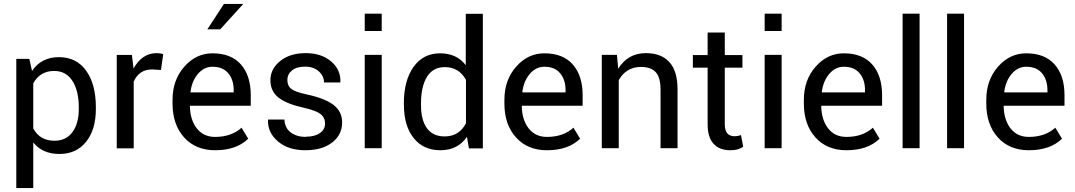

<svg xmlns="http://www.w3.org/2000/svg" viewBox="-20 -755 5477 978"><path d="M468.3 -208.5V-199.2Q468.3 -95.2 418.7 -33Q369.1 29.3 282.7 29.3Q196.3 29.3 149.4 -29.3V203.1H63V-455.1H129.4L143.1 -393.6Q190.4 -463.9 280 -463.9Q369.6 -463.9 418.9 -394.8Q468.3 -325.7 468.3 -208.5ZM381.3 -199.2V-208.5Q381.3 -292.5 348.9 -343Q316.4 -393.6 255.9 -393.6Q184.1 -393.6 149.4 -330.6V-100.6Q183.6 -38.1 256.8 -38.1Q316.9 -38.1 349.1 -82Q381.3 -126 381.3 -199.2Z M661.1 0.5H574.7V-475.1H651.9L660.2 -405.8Q703.6 -484.4 778.3 -484.4Q795.9 -484.4 811.5 -479.5L799.8 -398.4L755.4 -401.4Q688.5 -401.4 661.1 -339.4Z M1170.4 -295.4Q1170.4 -349.1 1142.6 -382.1Q1114.7 -415 1062.5 -415Q1019.5 -415 988.5 -378.9Q957.5 -342.8 950.2 -286.6L951.2 -284.2H1170.4ZM1075.7 10.3Q976.6 10.3 917.7 -55.2Q858.9 -120.6 858.9 -227.5V-247.1Q858.9 -347.2 918.7 -415.3Q978.5 -483.4 1062.5 -483.4Q1157.2 -483.4 1207.3 -426.5Q1257.3 -369.6 1257.3 -270.5V-216.3H948.7L947.3 -214.4Q948.7 -144 982.7 -100.8Q1016.6 -57.6 1075.7 -57.6Q1158.7 -57.6 1210.4 -104.5L1244.6 -48.3H1244.1Q1184.6 10.3 1075.7 10.3ZM1036.1 -605.5 1120.6 -734.9H1219.2L1101.6 -605.5Z M1531.7 -205.1Q1441.9 -224.6 1399.7 -257.1Q1357.4 -289.6 1357.4 -346.7Q1357.4 -403.8 1407.2 -444.1Q1457 -484.4 1537.1 -484.4Q1617.2 -484.4 1666.7 -442.1Q1716.3 -399.9 1713.9 -337.4L1712.9 -335H1630.4Q1630.4 -367.7 1603.8 -391.6Q1577.1 -415.5 1533.9 -415.5Q1490.7 -415.5 1467.3 -396.2Q1443.8 -377 1443.8 -347.2Q1443.8 -317.4 1464.4 -301.8Q1484.9 -286.1 1544.9 -273.4Q1636.7 -253.4 1679.7 -220Q1722.7 -186.5 1722.7 -131.3Q1722.7 -67.9 1671.6 -28.8Q1620.6 10.3 1534.7 10.3Q1448.7 10.3 1395.8 -34.7Q1342.8 -79.6 1345.2 -143.6L1346.2 -146H1428.7Q1431.2 -102.1 1461.7 -79.8Q1492.2 -57.6 1538.1 -57.6L1537.1 -58.6Q1583 -58.6 1609.4 -76.9Q1635.7 -95.2 1635.7 -125.5Q1635.7 -155.8 1613.3 -173.6Q1590.8 -191.4 1531.7 -205.1Z M1924.3 -475.6V0H1837.9V-475.6ZM1924.3 -685.5V-597.2H1837.9V-685.5Z M2352.5 -422.9V-684.6H2439.5V1H2368.7L2358.4 -57.6Q2311 10.3 2223.6 10.3Q2136.2 10.3 2086.9 -52Q2037.6 -114.3 2037.6 -218.8L2037.1 -228Q2037.1 -344.7 2086.4 -414.1Q2135.7 -483.4 2221.2 -483.4Q2306.6 -483.4 2352.5 -422.9ZM2124.5 -228V-218.8Q2124.5 -144 2154.5 -102.1Q2184.6 -60.1 2245.1 -60.1Q2318.4 -60.1 2353.5 -127V-348.6Q2317.4 -413.1 2246.1 -413.1Q2185.1 -413.1 2154.8 -363.5Q2124.5 -314 2124.5 -228Z M2860.8 -295.4Q2860.8 -349.1 2833 -382.1Q2805.2 -415 2752.9 -415Q2710 -415 2679 -378.9Q2647.9 -342.8 2640.6 -286.6L2641.6 -284.2H2860.8ZM2766.1 10.3Q2667 10.3 2608.2 -55.2Q2549.3 -120.6 2549.3 -227.5V-247.1Q2549.3 -347.2 2609.1 -415.3Q2668.9 -483.4 2752.9 -483.4Q2847.7 -483.4 2897.7 -426.5Q2947.8 -369.6 2947.8 -270.5V-216.3H2639.2L2637.7 -214.4Q2639.2 -144 2673.1 -100.8Q2707 -57.6 2766.1 -57.6Q2849.1 -57.6 2900.9 -104.5L2935.1 -48.3H2934.6Q2875 10.3 2766.1 10.3Z M3045.4 -475.6H3122.6L3128.9 -404.8Q3178.2 -484.4 3270 -484.4Q3348.1 -484.4 3389.6 -438.7Q3431.2 -393.1 3431.2 -300.3V0H3344.7V-298.3Q3344.7 -360.4 3320.3 -387.2Q3295.9 -414.1 3244.1 -414.1Q3207 -414.1 3178.2 -396.5Q3149.4 -378.9 3131.8 -346.7V0H3045.4Z M3584.5 -589.4H3671.9V-474.6H3761.7V-410.2H3671.9V-121.6Q3671.9 -61 3722.2 -61Q3737.8 -61 3754.4 -66.9L3765.6 -7.8Q3742.2 10.3 3699.7 10.3Q3645 10.3 3614.7 -22.5Q3584.5 -55.2 3584.5 -121.6V-410.2H3509.3V-474.6H3584.5Z M3961.4 -475.6V0H3875V-475.6ZM3961.4 -685.5V-597.2H3875V-685.5Z M4386.2 -295.4Q4386.2 -349.1 4358.4 -382.1Q4330.6 -415 4278.3 -415Q4235.4 -415 4204.3 -378.9Q4173.3 -342.8 4166 -286.6L4167 -284.2H4386.2ZM4291.5 10.3Q4192.4 10.3 4133.5 -55.2Q4074.7 -120.6 4074.7 -227.5V-247.1Q4074.7 -347.2 4134.5 -415.3Q4194.3 -483.4 4278.3 -483.4Q4373 -483.4 4423.1 -426.5Q4473.1 -369.6 4473.1 -270.5V-216.3H4164.6L4163.1 -214.4Q4164.6 -144 4198.5 -100.8Q4232.4 -57.6 4291.5 -57.6Q4374.5 -57.6 4426.3 -104.5L4460.4 -48.3H4460Q4400.4 10.3 4291.5 10.3Z M4664.1 -685.5V0H4577.6V-685.5Z M4890.6 -685.5V0H4804.2V-685.5Z M5315.4 -295.4Q5315.4 -349.1 5287.6 -382.1Q5259.8 -415 5207.5 -415Q5164.6 -415 5133.5 -378.9Q5102.5 -342.8 5095.2 -286.6L5096.2 -284.2H5315.4ZM5220.7 10.3Q5121.6 10.3 5062.7 -55.2Q5003.9 -120.6 5003.9 -227.5V-247.1Q5003.9 -347.2 5063.7 -415.3Q5123.5 -483.4 5207.5 -483.4Q5302.2 -483.4 5352.3 -426.5Q5402.3 -369.6 5402.3 -270.5V-216.3H5093.8L5092.3 -214.4Q5093.8 -144 5127.7 -100.8Q5161.6 -57.6 5220.7 -57.6Q5303.7 -57.6 5355.5 -104.5L5389.6 -48.3H5389.2Q5329.6 10.3 5220.7 10.3Z"/></svg>

Font: Yantramanav
Style: Regular
Weight: 400
Version: Version 1.000;PS 1.0;hotconv 1.0.72;makeotf.lib2.5.5900; ttf